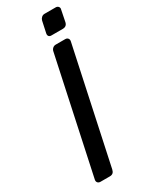

<svg xmlns="http://www.w3.org/2000/svg" viewBox="-222 -906 750 952"><g transform="rotate(-30 153.0 -430.0)"><path d="M47 0Q37 0 31.5 -6.5Q26 -13 28 -23L168 -677Q170 -687 177.5 -693.5Q185 -700 195 -700H249Q259 -700 264.5 -693.5Q270 -687 268 -677L128 -23Q123 0 101 0ZM199 -750Q189 -750 184.5 -756Q180 -762 182 -772L196 -837Q198 -846 205.5 -853Q213 -860 223 -860H287Q297 -860 302.5 -853Q308 -846 305 -837L292 -772Q287 -750 264 -750Z"/></g></svg>

Font: Lubike
Style: Italic
Weight: 400
Italic angle: -12°
Foundry: Honoka55
Version: Version 1.000;July 22, 2022;FontCreator 14.0.0.2862 64-bit